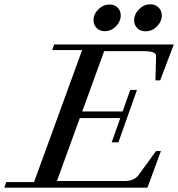

<svg xmlns="http://www.w3.org/2000/svg" viewBox="-61 -869 825 889"><path d="M612.8 -724.1Q589.4 -724.1 574.7 -738.5Q560.1 -752.9 560.1 -774.9Q560.1 -803.2 582.8 -826.2Q605.5 -849.1 634.8 -849.1Q658.2 -849.1 673.1 -834.5Q688 -819.8 688 -797.9Q688 -769 665.5 -746.6Q643.1 -724.1 612.8 -724.1ZM423.8 -724.6Q401.4 -724.6 386.7 -739Q372.1 -753.4 372.1 -775.4Q372.1 -804.2 394.8 -826.2Q417.5 -848.1 445.8 -848.1Q468.8 -848.1 483.4 -834Q498 -819.8 498 -798.3Q498 -769.5 475.8 -747.1Q453.6 -724.6 423.8 -724.6ZM-41 0 -32.2 -25.9H96.7L319.3 -637.2H180.7L189.9 -663.1H743.7L680.7 -497.1H658.7L661.6 -608.9Q662.1 -621.1 647.7 -626.7Q633.3 -632.3 601.6 -632.3H421.4L319.8 -353H506.8L542 -452.6H573.2L487.3 -210H456.1L496.1 -322.3H308.6L202.6 -30.8H517.1Q560.5 -30.8 581.5 -59.6L661.6 -169.9H684.1L621.6 0Z"/></svg>

Font: Elstob 14pt Medium
Style: Italic
Weight: 500
Italic angle: -20°
Designer: Peter S. Baker
Version: Version 1.015